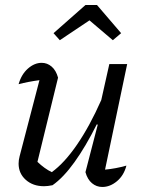

<svg xmlns="http://www.w3.org/2000/svg" viewBox="-20 -738 574 764"><path d="M320 -53 369 -242 365 -243Q321 -155 276.5 -93Q232 -31 189 -1Q170 3 155 3Q111 3 82.5 -22.5Q54 -48 54 -87Q54 -101 58 -116L137 -419Q92 -413 54 -403Q65 -442 91 -465Q117 -488 146 -488Q168 -488 185.5 -473Q203 -458 211 -429L129 -94Q157 -67 186 -53Q236 -89 286.5 -162.5Q337 -236 383 -340L415 -483H486L398 -63Q441 -67 483 -79Q473 -40 445.5 -17Q418 6 387 6Q364 6 346 -9Q328 -24 320 -53ZM366 -718 462 -606 429 -578 336 -657 218 -578 193 -606 320 -718Z"/></svg>

Font: Piazzolla
Style: Italic
Weight: 400
Italic angle: -11.3°
Designer: Juan Pablo del Peral
Foundry: Huerta Tipografica
Version: Version 1.330